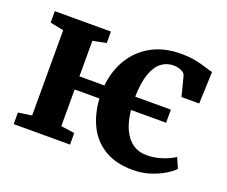

<svg xmlns="http://www.w3.org/2000/svg" viewBox="-99 -718 1040 881"><g transform="rotate(20 421.0 -277.5)"><path d="M620 11Q537.5 11 482.2 -22.2Q427 -55.5 398.2 -113.2Q369.5 -171 365 -245H244V-66L310.5 -56.5V0H35.5V-56.5L101.5 -66V-482.5L35.5 -495.5V-551.5H309.5V-495.5L244 -482.5V-309H366Q374 -385.5 410 -443.2Q446 -501 506.2 -533.5Q566.5 -566 647 -566Q688.5 -566 719.2 -559.8Q750 -553.5 772 -546.2Q794 -539 809 -536L803 -380H716.5L692 -475.5Q689.5 -485 680.2 -491.2Q671 -497.5 658.2 -500.8Q645.5 -504 633.5 -504Q600 -504 574.2 -484.2Q548.5 -464.5 533.2 -421.8Q518 -379 516.5 -309H690.5V-245H519Q525 -188 543.5 -150Q562 -112 590.2 -93.2Q618.5 -74.5 654.5 -74.5Q684.5 -74.5 709.8 -80.5Q735 -86.5 755.8 -95.5Q776.5 -104.5 792 -114.5L814 -64.5Q800.5 -49.5 772 -32Q743.5 -14.5 704.5 -1.8Q665.5 11 620 11Z"/></g></svg>

Font: Merriweather 28pt
Style: Bold
Weight: 700
Version: Version 2.100